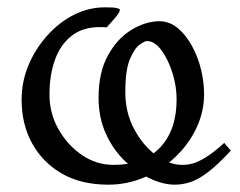

<svg xmlns="http://www.w3.org/2000/svg" viewBox="-20 -489 655 524"><path d="M610 -78Q574 -39 547.5 -19Q521 1 499.5 8Q478 15 457 15Q425 15 389 -2Q353 -19 321 -49.5Q289 -80 269 -124Q249 -168 249 -222Q249 -292 275 -338.5Q301 -385 339.5 -408Q378 -431 415 -431Q443 -431 465.5 -412Q488 -393 504.5 -362.5Q521 -332 529 -298Q537 -264 537 -232Q537 -184 516 -139.5Q495 -95 458 -60Q421 -25 374 -5Q327 15 276 15Q201 15 148.5 -15.5Q96 -46 67.5 -98Q39 -150 39 -217Q39 -266 57.5 -310.5Q76 -355 108.5 -391.5Q141 -428 181.5 -448.5Q222 -469 267 -469Q280 -469 288.5 -468.5Q297 -468 305 -465Q307 -464 307 -462Q307 -455 293.5 -439.5Q280 -424 271 -414Q266 -415 262 -415Q258 -415 252 -415Q205 -415 174.5 -390.5Q144 -366 129.5 -324.5Q115 -283 115 -231Q115 -180 139.5 -136.5Q164 -93 203.5 -66Q243 -39 290 -39Q372 -39 417 -86.5Q462 -134 462 -218Q462 -254 450.5 -290.5Q439 -327 420.5 -352Q402 -377 381 -377Q375 -377 361 -367Q347 -357 334.5 -327.5Q322 -298 322 -237Q322 -182 346 -137Q370 -92 405.5 -65.5Q441 -39 478 -39Q492 -39 506.5 -43Q521 -47 541.5 -59.5Q562 -72 592 -99Z"/></svg>

Font: ChillKai
Style: Regular
Weight: 400
Designer: ChillType
Foundry: 寒蝉字型
Version: Version 2.000